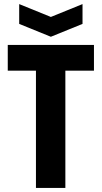

<svg xmlns="http://www.w3.org/2000/svg" viewBox="-20 -920 498 940"><path d="M156 0V-574H18V-700H440V-574H300V0ZM384 -900V-803L229 -740L74 -803V-900L229 -837Z"/></svg>

Font: Tektur SemiCondensed SemiBold
Style: Regular
Weight: 600
Width: 4
Designer: Adam Jagosz
Foundry: Adam Jagosz
Version: Version 1.005;gftools[0.9.30]